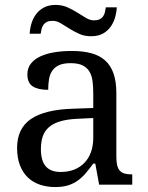

<svg xmlns="http://www.w3.org/2000/svg" viewBox="-20 -754 603 784"><path d="M147 -145Q147 -98.1 166.7 -75Q186.5 -51.8 228 -51.8Q258.3 -51.8 283 -61.5Q307.6 -71.3 325 -89.4Q342.3 -107.4 351.6 -133.3Q360.8 -159.2 360.8 -190.9V-272L296.9 -269Q254.4 -267.1 225.8 -258.5Q197.3 -250 179.7 -234.6Q162.1 -219.2 154.5 -196.8Q147 -174.3 147 -145ZM268.1 -496.1Q239.3 -496.1 221.4 -488Q203.6 -480 193.6 -465.3Q183.6 -450.7 180.2 -430.7Q176.8 -410.6 176.8 -387.2Q135.3 -387.2 113.5 -401.4Q91.8 -415.5 91.8 -450.2Q91.8 -476.1 106 -494.1Q120.1 -512.2 144.8 -523.7Q169.4 -535.2 202.1 -540.5Q234.9 -545.9 272 -545.9Q317.9 -545.9 352.1 -536.9Q386.2 -527.8 409.2 -507.3Q432.1 -486.8 443.6 -453.9Q455.1 -420.9 455.1 -373V-113.8Q455.1 -92.8 458.5 -79.1Q461.9 -65.4 469.2 -57.1Q476.6 -48.8 488.5 -45.4Q500.5 -42 517.1 -42H520V0H384.8L369.1 -85.9H360.8Q345.2 -64.9 330.6 -47.4Q315.9 -29.8 298.3 -17.1Q280.8 -4.4 258.5 2.7Q236.3 9.8 205.1 9.8Q171.9 9.8 143.3 0.2Q114.7 -9.3 94 -29.1Q73.2 -48.8 61.5 -78.9Q49.8 -108.9 49.8 -149.9Q49.8 -229.5 106.4 -268.1Q163.1 -306.6 277.8 -310.1L360.8 -313V-373Q360.8 -399.9 357.9 -422.6Q355 -445.3 345.2 -461.7Q335.4 -478 317.1 -487.1Q298.8 -496.1 268.1 -496.1ZM363.3 -670.9Q377.9 -670.9 387 -675.3Q396 -679.7 401.1 -687.3Q406.2 -694.8 408.4 -704.3Q410.6 -713.9 412.1 -724.1H457Q455.6 -701.2 449 -679.9Q442.4 -658.7 429.7 -642.1Q417 -625.5 397.9 -615.7Q378.9 -606 352.1 -606Q325.2 -606 303.5 -615.7Q281.7 -625.5 262.9 -637.5Q244.1 -649.4 227.8 -659.2Q211.4 -668.9 195.3 -668.9Q180.2 -668.9 171.4 -664.6Q162.6 -660.2 157.5 -652.8Q152.3 -645.5 149.9 -636Q147.5 -626.5 146 -616.2H101.1Q102.5 -639.2 109.1 -660.2Q115.7 -681.2 128.7 -697.8Q141.6 -714.4 160.9 -724.1Q180.2 -733.9 207 -733.9Q233.9 -733.9 255.6 -724.1Q277.3 -714.4 296.1 -702.4Q314.9 -690.4 331.3 -680.7Q347.7 -670.9 363.3 -670.9Z"/></svg>

Font: Noto Serif
Style: Regular
Weight: 400
Designer: Monotype Design team
Foundry: Monotype Imaging Inc.
Version: Version 1.02